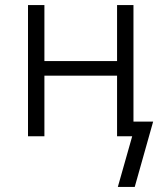

<svg xmlns="http://www.w3.org/2000/svg" viewBox="-20 -540 640 761"><path d="M447 201 504 0H444V-240H156V0H91V-520H156V-298H444V-520H509V-58H587L514 201Z"/></svg>

Font: Iosevka Aile Custom Light
Style: Regular
Weight: 300
Designer: Belleve Invis
Foundry: Belleve Invis
Version: Version 17.0.2; ttfautohint (v1.8.3)